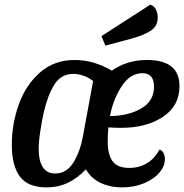

<svg xmlns="http://www.w3.org/2000/svg" viewBox="-20 -789 795 829"><path d="M31 -164Q31 -253 61 -337.5Q91 -422 152.5 -476Q214 -530 303 -530Q384 -530 463 -484Q528 -530 615 -530Q755 -530 755 -417Q755 -332 683.5 -284.5Q612 -237 503 -237Q476 -237 448 -239Q445 -206 445 -179Q445 -122 466 -93Q487 -64 538 -64Q581 -64 615 -84.5Q649 -105 668 -143Q680 -140 686 -128.5Q692 -117 692 -102Q692 -72 668.5 -44Q645 -16 602.5 2Q560 20 508 20Q454 20 413 0Q372 -20 351 -58Q315 -20 273.5 0Q232 20 180 20Q101 20 66 -26.5Q31 -73 31 -164ZM645 -415Q645 -473 595 -473Q542 -473 505 -416Q468 -359 455 -288Q532 -288 588.5 -320Q645 -352 645 -415ZM338 -200 382 -439Q364 -454 341 -462Q318 -470 297 -470Q244 -470 215.5 -425Q187 -380 170 -308Q161 -269 154 -223Q147 -177 147 -145Q147 -97 164 -68.5Q181 -40 218 -40Q268 -40 297 -87.5Q326 -135 338 -200ZM629 -769Q646 -763 653.5 -747.5Q661 -732 661 -713Q661 -676 631 -656.5Q601 -637 547 -622L435 -592L418 -633Z"/></svg>

Font: Sansita SW
Style: Italic
Weight: 400
Italic angle: -11°
Designer: Pablo Cosgaya
Foundry: Omnibus-Type
Version: Version 1.000